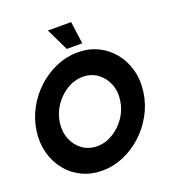

<svg xmlns="http://www.w3.org/2000/svg" viewBox="-159 -1025 1068 1165"><g transform="rotate(-20 375.0 -443.0)"><path d="M303 13Q232 13 173.2 -15.2Q114.5 -43.5 74.2 -93.5Q34 -143.5 16.2 -209.2Q-1.5 -275 9 -350Q19.5 -425 55.5 -490.8Q91.5 -556.5 146.2 -606.5Q201 -656.5 267.5 -684.8Q334 -713 405 -713Q476.5 -713 535 -684.8Q593.5 -656.5 633.8 -606.5Q674 -556.5 691.8 -490.8Q709.5 -425 699 -350Q688.5 -275 652.5 -209.2Q616.5 -143.5 561.8 -93.5Q507 -43.5 440.8 -15.2Q374.5 13 303 13ZM324 -137Q377.5 -137 425.8 -166Q474 -195 507.5 -243.2Q541 -291.5 549 -350Q557.5 -408.5 537.8 -456.8Q518 -505 477.8 -534Q437.5 -563 384 -563Q330.5 -563 282.2 -534Q234 -505 200.8 -456.8Q167.5 -408.5 159 -350Q151 -291.5 170.5 -243.2Q190 -195 230.2 -166Q270.5 -137 324 -137ZM282 -899H432L451.5 -755H351.5Z"/></g></svg>

Font: Urbanist Black
Style: Italic
Weight: 900
Italic angle: -8°
Designer: Corey Hu
Foundry: Corey Hu
Version: Version 1.330; ttfautohint (v1.8.4.7-5d5b)